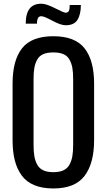

<svg xmlns="http://www.w3.org/2000/svg" viewBox="-20 -1014 579 1042"><path d="M48.3 -253.9V-560.5Q48.3 -687 99.9 -752.2Q151.4 -817.4 269.5 -817.4Q387.2 -817.4 439 -751.7Q490.7 -686 490.7 -560.5V-253.4Q490.7 -127 438.7 -59.1Q386.7 8.8 269.5 8.8Q209 8.8 165.8 -9.3Q122.6 -27.3 97.2 -62.5Q71.8 -97.7 60.1 -144.5Q48.3 -191.4 48.3 -253.9ZM119.6 -885.7Q119.6 -995.6 206.1 -993.7Q232.4 -993.2 279.1 -969.2Q325.7 -945.3 335.4 -945.3Q348.1 -944.8 353.3 -954.1Q358.4 -963.4 358.4 -986.8H418.9Q418.9 -936 400.4 -906.2Q381.8 -876.5 335.4 -877Q310.1 -877 264.6 -901.4Q219.2 -925.8 206.1 -925.8Q192.9 -926.8 186.8 -917Q180.7 -907.2 180.7 -885.7ZM162.1 -229.5Q162.1 -192.4 166.3 -167.2Q170.4 -142.1 181.6 -121.1Q192.9 -100.1 214.6 -89.8Q236.3 -79.6 269.5 -79.6Q302.7 -79.6 324.5 -89.8Q346.2 -100.1 357.4 -121.1Q368.7 -142.1 372.8 -167.2Q377 -192.4 377 -229.5V-584Q377 -620.6 372.8 -645Q368.7 -669.4 357.4 -689.9Q346.2 -710.4 324.5 -720Q302.7 -729.5 269.5 -729.5Q236.3 -729.5 214.6 -720Q192.9 -710.4 181.6 -689.9Q170.4 -669.4 166.3 -645Q162.1 -620.6 162.1 -584Z"/></svg>

Font: Oswald Regular
Style: Regular
Weight: 400
Designer: Vernon Adams
Foundry: Vernon Adams
Version: 3.0; ttfautohint (v0.95) -l 8 -r 50 -G 200 -x 0 -w "G" -W -c